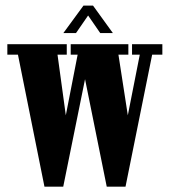

<svg xmlns="http://www.w3.org/2000/svg" viewBox="-20 -686 622 706"><path d="M372.5 0.5 274.5 -485H240V-523.5H452V-485H415.5L450 -262L494 -485H465.5V-523.5H577V-485H539.5L441.5 0.5ZM143.5 0.5 46 -485H7V-523.5H225.5V-485H191.5L222 -262L265.5 -485H254V-523.5H348V-485H311L212.5 0.5ZM213 -564.5 287 -665.5H322L395 -564.5H348.5L304 -629L259.5 -564.5Z"/></svg>

Font: Imbue Thin 10pt ExtraBold
Style: Regular
Weight: 800
Version: Version 1.102